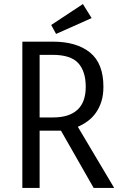

<svg xmlns="http://www.w3.org/2000/svg" viewBox="-20 -925 597 945"><path d="M441 0 280 -282H175V0H90V-720H240Q357 -720 423 -666.5Q489 -613 489 -498Q489 -457 479 -425.5Q469 -394 452 -370Q435 -346 412 -329Q389 -312 363 -301L542 0ZM175 -655V-347H242Q320 -347 361 -384.5Q402 -422 402 -498Q402 -574 365 -614.5Q328 -655 239 -655ZM388 -905 431 -836 256 -758 232 -802Z"/></svg>

Font: Carrois Gothic
Style: Regular
Weight: 400
Designer: Ralph du Carrois
Foundry: Ralph du Carrois
Version: Version 1.001